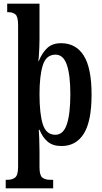

<svg xmlns="http://www.w3.org/2000/svg" viewBox="-20 -780 555 1040"><path d="M11 240V194H20Q47 194 62.5 181Q78 168 78 123V-644Q78 -690 63.5 -702Q49 -714 26 -714H19V-760H194V-571Q194 -551 193 -525Q192 -499 190.5 -477.5Q189 -456 188 -449H190Q208 -494 236 -520Q264 -546 311 -546Q391 -546 433.5 -479Q476 -412 476 -268Q476 -123 434 -56Q392 11 313 11Q267 11 239 -12Q211 -35 194 -77H190Q191 -65 192.5 -31Q194 3 194 42V126Q194 170 209.5 182Q225 194 252 194H268V240ZM280 -50Q323 -50 342 -106.5Q361 -163 361 -270Q361 -374 342 -429Q323 -484 281 -484Q230 -484 212 -427Q194 -370 194 -270Q194 -163 212 -106.5Q230 -50 280 -50Z"/></svg>

Font: Noto Serif Myanmar ExtraCondensed SemiBold
Style: Regular
Weight: 600
Width: 2
Designer: Ben Mitchell and the Monotype Design Team
Foundry: Monotype Imaging Inc.
Version: Version 2.106; ttfautohint (v1.8.4.7-5d5b)